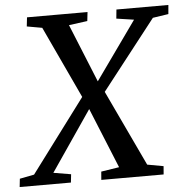

<svg xmlns="http://www.w3.org/2000/svg" viewBox="-84 -795 829 847"><g transform="rotate(-5 331.0 -371.5)"><path d="M458.5 -703 462.5 -743H692.5L689 -703L619.5 -692.5L379.5 -385.5L538 -49.5L609.5 -36.5L606.5 0H330.5L333.5 -36.5L413.5 -49L304.5 -316L122.5 -49.5L200 -36.5L196 0H-31L-27 -36.5L37 -49L278.5 -372L129.5 -691L62 -703L66.5 -743H334.5L330 -703.5L248 -692.5L353 -434.5L536 -691.5Z"/></g></svg>

Font: Merriweather Text
Style: Italic
Weight: 400
Italic angle: -7.8°
Designer: Eben Sorkin
Foundry: Eben Sorkin
Version: Version 2.100